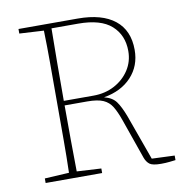

<svg xmlns="http://www.w3.org/2000/svg" viewBox="-77 -750 803 830"><g transform="rotate(-10 324.0 -335.5)"><path d="M316 -654H199Q198 -583 197.5 -506.5Q197 -430 197 -336H327Q379 -336 420 -358Q461 -380 485 -417Q509 -454 509 -500Q509 -570 462 -612Q415 -654 316 -654ZM58 -656V-676H318Q424 -676 480.5 -631Q537 -586 537 -500Q537 -430 492.5 -382Q448 -334 371 -321Q407 -312 423.5 -289Q440 -266 456 -224L528 -24L628 -20V0Q619 1 602 3Q585 5 564 5Q527 5 514 -5Q501 -15 494 -34L432 -211Q419 -248 405 -271Q391 -294 366.5 -305Q342 -316 296 -316H197Q197 -235 197.5 -164.5Q198 -94 199 -26L306 -20V0H58V-20L165 -26Q167 -97 167 -168Q167 -239 167 -310V-367Q167 -438 167 -509Q167 -580 165 -650Z"/></g></svg>

Font: Source Serif 4 ExtraLight
Style: Regular
Weight: 200
Designer: Frank Grießhammer
Foundry: Adobe
Version: Version 4.005;hotconv 1.1.0;makeotfexe 2.6.0